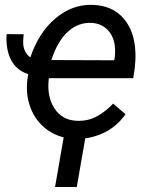

<svg xmlns="http://www.w3.org/2000/svg" viewBox="-20 -558 620 785"><path d="M3.4 0ZM289.1 9.8Q224.1 8.8 174.6 -26.4Q125 -61.5 103.8 -120.1Q82.5 -178.7 93.8 -245.6L95.7 -254.9Q48.8 -269.5 26.1 -311.3Q3.4 -353 6.8 -418.5L76.7 -418L74.7 -391.1Q73.2 -345.2 104 -323.2Q138.2 -424.8 206.5 -482.7Q274.9 -540.5 357.4 -538.1Q438.5 -536.1 484.6 -483.4Q530.8 -430.7 533.7 -341.8Q534.7 -310.5 530.8 -278.8L524.9 -238.3H179.7Q170.4 -164.1 202.6 -114.7Q234.9 -65.4 296.9 -64Q341.8 -63 377.2 -82.8Q412.6 -102.5 442.4 -134.3L493.2 -91.3Q458 -40.5 404.3 -14.9Q350.6 10.7 289.1 9.8ZM353 -464.4Q299.8 -466.8 257.6 -428.5Q215.3 -390.1 189.9 -312.5L446.8 -311.5L448.7 -320.3Q452.6 -346.2 449.2 -371.6Q443.8 -412.6 418.2 -437.7Q392.6 -462.9 353 -464.4ZM293.9 206.5H205.1L248.5 -43.5H337.4Z"/></svg>

Font: Roboto
Style: Italic
Weight: 400
Italic angle: -12°
Designer: Google
Version: Version 2.134; 2016; ttfautohint (v1.6)